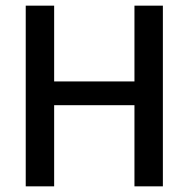

<svg xmlns="http://www.w3.org/2000/svg" viewBox="-20 -659 667 679"><path d="M171.5 0H71V-639H171.5ZM556 0H455.5V-639H556ZM128.5 -371H494.5V-287H128.5Z"/></svg>

Font: Anek Telugu Medium Medium
Style: Regular
Weight: 500
Version: Version 1.003